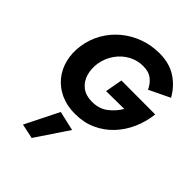

<svg xmlns="http://www.w3.org/2000/svg" viewBox="-294 -865 1379 1379"><g transform="rotate(45 395.0 -176.0)"><path d="M422 -252 605 -254Q575 -202 525 -163.5Q475 -125 401 -126Q339 -127 300 -158Q261 -189 246 -240Q231 -291 240 -350Q251 -412 286 -462Q321 -512 373.5 -540.5Q426 -569 486 -568Q541 -568 575 -541Q609 -514 628 -472L786 -548Q743 -625 672.5 -670.5Q602 -716 501 -716Q419 -716 345 -689Q271 -662 212 -613Q153 -564 114.5 -497Q76 -430 64 -350Q53 -273 70 -205.5Q87 -138 129 -87Q171 -36 234.5 -7Q298 22 379 22Q468 22 539.5 -10.5Q611 -43 664 -99.5Q717 -156 749 -229Q781 -302 790 -383L446 -384ZM298 84 170 340 282 364 447 118Z"/></g></svg>

Font: Jost* 700 Bold Italic
Style: Bold Italic
Weight: 700
Italic angle: -10°
Version: Version 3.200; ttfautohint (v0.97) -l 8 -r 50 -G 200 -x 14 -